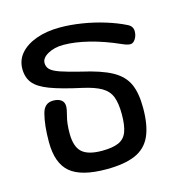

<svg xmlns="http://www.w3.org/2000/svg" viewBox="-92 -673 738 769"><g transform="rotate(-15 276.5 -288.5)"><path d="M257 10Q153 10 107.5 -28.5Q62 -67 62 -155Q62 -190 65 -218.5Q68 -247 74 -270Q84 -311 121 -311Q142 -311 154 -302Q166 -293 166 -276Q166 -263 158.5 -235.5Q151 -208 151 -167Q151 -112 176 -89Q201 -66 259 -66Q303 -66 328 -77Q353 -88 363 -114.5Q373 -141 373 -187Q373 -233 362.5 -260Q352 -287 324.5 -303Q297 -319 247 -330Q164 -348 118 -365.5Q72 -383 53.5 -406.5Q35 -430 35 -465Q35 -502 58.5 -529Q82 -556 124.5 -571.5Q167 -587 223 -587Q266 -587 313.5 -579.5Q361 -572 406.5 -558Q452 -544 488 -526Q509 -516 509 -495Q509 -477 500 -463Q491 -449 479 -449Q467 -449 447 -458Q382 -487 323.5 -501.5Q265 -516 218 -516Q181 -516 154 -501Q127 -486 127 -465Q127 -449 138 -438Q149 -427 178 -417Q207 -407 260 -394Q340 -376 383.5 -352Q427 -328 444.5 -290Q462 -252 462 -190Q462 -117 442 -73Q422 -29 377 -9.5Q332 10 257 10Z"/></g></svg>

Font: Playpen Sans Thai
Style: Regular
Weight: 400
Designer: Sirin Gunkloy, Laura Meseguer, Veronika Burian, José Scaglione
Foundry: TypeTogether
Version: Version 2.000